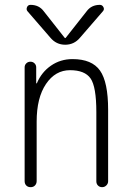

<svg xmlns="http://www.w3.org/2000/svg" viewBox="-20 -775 540 795"><path d="M188.5 -619.1 93.8 -728.5Q87.9 -735.4 91.8 -745.1Q95.7 -754.9 106.4 -754.9Q141.6 -754.9 161.1 -728.5L248 -618.2Q249 -617.2 250 -617.2L252 -618.2L338.9 -728.5Q358.4 -754.9 393.6 -754.9Q403.3 -754.9 408.2 -745.6Q413.1 -736.3 406.2 -728.5L311.5 -619.1Q287.1 -589.8 250 -589.8Q212.9 -589.8 188.5 -619.1ZM82 -25.4V-496.1Q82 -505.9 88.9 -512.7Q95.7 -519.5 106 -519.5Q116.2 -519.5 123 -512.7Q129.9 -505.9 129.9 -496.1V-430.7Q129.9 -429.7 131.8 -429.7Q132.8 -429.7 132.8 -430.7Q152.3 -476.6 191.4 -503.4Q230.5 -530.3 280.3 -530.3Q360.4 -530.3 394 -482.9Q427.7 -435.5 427.7 -320.3V-24.4Q427.7 -14.6 420.4 -7.3Q413.1 0 402.8 0Q392.6 0 385.7 -6.8Q378.9 -13.7 378.9 -24.4V-310.5Q378.9 -416 355 -450.2Q331.1 -484.4 270 -484.4Q209 -484.4 170.4 -427.2Q131.8 -370.1 131.8 -271.5V-25.4Q131.8 -14.6 125 -7.3Q118.2 0 106.9 0Q95.7 0 88.9 -6.8Q82 -13.7 82 -25.4Z"/></svg>

Font: Rounded-X Mgen+ 2m light
Style: Regular
Weight: 200
Designer: [Source Han Sans]
Ryoko NISHIZUKA  (kana & ideographs); Paul D. Hunt (Latin, Greek & Cyrillic); Wenlong ZHANG  (bopomofo
Version: Version 1.059.20150602